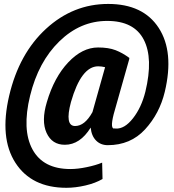

<svg xmlns="http://www.w3.org/2000/svg" viewBox="-20 -708 863 950"><path d="M465.8 -379.9Q381.8 -379.9 331.1 -203.1Q299.3 -84.5 351.6 -84.5Q399.4 -84.5 437.5 -153.3L500 -375.5Q482.4 -379.9 465.8 -379.9ZM300.8 8.3Q237.3 8.3 210.4 -50.5Q183.6 -109.4 211.9 -203.1Q248 -325.7 317.6 -399.4Q387.2 -473.1 465.3 -473.1Q517.1 -473.1 551.8 -459.7Q586.4 -446.3 620.1 -421.4L618.2 -419.4H620.6L542.5 -143.1Q522.5 -64 549.3 -72.8L552.2 -71.8Q596.2 -69.3 637.9 -122.6Q679.7 -175.8 699.2 -253.9Q739.3 -419.4 691.2 -512Q643.1 -604.5 510.3 -604.5Q377.4 -604.5 273.7 -503.4Q169.9 -402.3 128.9 -234.4Q87.9 -66.4 140.6 31Q193.4 128.4 328.6 128.4Q364.3 128.4 408.9 119.1Q453.6 109.9 485.4 96.7L487.3 177.7Q452.1 198.2 402.8 209.7Q353.5 221.2 308.6 221.2Q136.2 221.2 56.4 97.7Q-23.4 -25.9 25.4 -234.4Q74.2 -442.9 208 -565.7Q341.8 -688.5 515.1 -688.5Q688.5 -688.5 765.4 -569.8Q842.3 -451.2 795.4 -253.9Q769.5 -146 697.8 -67.9Q626 10.3 513.2 10.3Q478 10.3 455.3 -12.7Q432.6 -35.6 428.7 -76.7Q376 8.3 300.8 8.3Z"/></svg>

Font: Roboto-BlackItalic
Style: Italic
Weight: 900
Italic angle: -12°
Designer: Google
Version: Version 1.100141; 2013